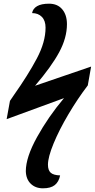

<svg xmlns="http://www.w3.org/2000/svg" viewBox="-20 -781 514 1041"><path d="M120 147Q120 72 181 -38Q242 -148 327 -249L16 -135L34 -234L55 -265Q132 -374 179.5 -463.5Q227 -553 227 -631Q227 -669 207 -689.5Q187 -710 154 -710Q158 -734 181 -747.5Q204 -761 246 -761Q292 -761 317.5 -730.5Q343 -700 343 -650Q343 -576 301 -498Q259 -420 170 -316L474 -420L456 -318Q401 -246 351 -161.5Q301 -77 270.5 -3Q240 71 240 112Q240 142 255 155.5Q270 169 306 170Q299 205 277 222.5Q255 240 213 240Q172 240 146.5 215Q121 190 120 147Z"/></svg>

Font: Noto Serif Narrow
Style: Bold Italic
Weight: 700
Width: 4
Italic angle: -12°
Designer: Monotype Design Team
Foundry: Monotype Imaging Inc.
Version: Version 1.001